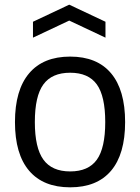

<svg xmlns="http://www.w3.org/2000/svg" viewBox="-20 -792 599 821"><path d="M121 -699 276 -772 431 -699V-631L276 -704L121 -631ZM280 9Q165 9 104.5 -62Q44 -133 44 -270Q44 -407 104.5 -478.5Q165 -550 280 -550Q395 -550 455 -478.5Q515 -407 515 -270Q515 -133 455 -62Q395 9 280 9ZM280 -59Q358 -59 394 -109Q430 -159 430 -270Q430 -381 394 -431Q358 -481 280 -481Q202 -481 165.5 -431Q129 -381 129 -270Q129 -160 165.5 -109.5Q202 -59 280 -59Z"/></svg>

Font: Encode Sans Narrow
Style: Regular
Weight: 400
Designer: Pablo Impallari, Andres Torresi
Foundry: Pablo Impallari, Andres Torresi
Version: Version 1.000; ttfautohint (v1.00) -l 8 -r 50 -G 200 -x 14 -